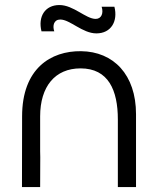

<svg xmlns="http://www.w3.org/2000/svg" viewBox="-20 -762 634 782"><path d="M460 -275.5V0H534V-297C534 -458 442.5 -552 310 -553.5C187.5 -555 70 -483.5 70 -288L69.5 0H143.5L144 -122L143.5 -146V-288C143.5 -410 204.5 -483.5 308 -483.5C421.5 -483.5 460 -394.5 460 -275.5ZM149 -634.5H201C193 -657.5 199.5 -682.5 225.5 -682.5C265 -682.5 316 -626 372.5 -626C432.5 -626 461 -675.5 446 -734.5H394C402.5 -708 393 -685 369.5 -685C330 -685 279 -741.5 222 -741.5C163 -741.5 134 -694 149 -634.5Z"/></svg>

Font: Eudonet
Style: Regular
Weight: 400
Designer: Mikhail Sharanda
Foundry: Mikhail Sharanda
Version: Version 4.503;Glyphs 3.1.2 (3151)